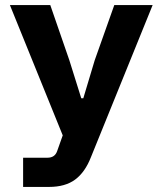

<svg xmlns="http://www.w3.org/2000/svg" viewBox="-20 -536 640 756"><path d="M430 -516H581L338 83Q315 142 276 171Q237 200 173 200H71V85H167Q196 85 205 59L227 -3L19 -516H178L253 -299L300 -149H308L353 -299Z"/></svg>

Font: iA Writer Quattro V
Style: Regular
Weight: 400
Designer: Mike Abbink, Paul van der Laan, Pieter van Rosmalen, Oliver Reichenstein
Foundry: Information Architects Inc.
Version: Version 2.000